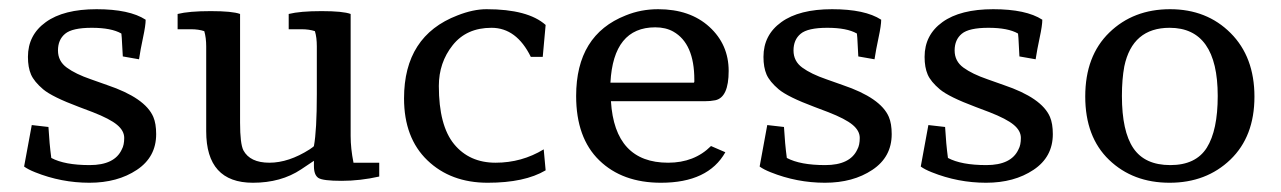

<svg xmlns="http://www.w3.org/2000/svg" viewBox="-20 -383 2742 411"><path d="M291.8 -340.8Q291.8 -328.6 286.2 -302.6Q280.6 -276.5 277.6 -256.1L242.9 -262.2Q241.8 -277.6 241.3 -290.3Q240.8 -303.1 239.8 -311.2Q218.4 -323.5 176.5 -323.5Q134.7 -323.5 119.4 -310.7Q104.1 -298 104.1 -275Q104.1 -252 123 -238.3Q141.8 -224.5 174.5 -213.3L209.2 -201Q290.8 -173.5 308.2 -132.7Q314.3 -118.4 314.3 -95.9Q314.3 -46.9 273 -19.4Q231.6 8.2 171.4 8.2Q111.2 8.2 55.1 -14.3Q39.8 -20.4 31.6 -26.5L48 -115.3L83.7 -111.2Q85.7 -75.5 89.8 -44.9Q118.4 -29.6 171.9 -29.6Q225.5 -29.6 240.8 -63.3Q245.9 -72.4 245.9 -87.8Q245.9 -103.1 230.6 -115.8Q215.3 -128.6 178.6 -142.9L149 -154.1Q91.8 -175.5 72.4 -191.8Q53.1 -208.2 46.4 -223.5Q39.8 -238.8 39.8 -261.2Q39.8 -308.2 78.1 -335.7Q116.3 -363.3 186.7 -363.3Q257.1 -363.3 291.8 -340.8Z M598 -353.1Q622.4 -359.2 668.4 -359.2Q714.3 -359.2 730.6 -353.1V-91.8Q730.6 -65.3 736.7 -34.7H791.8V-5.1Q751 4.1 711.2 4.1Q671.4 4.1 661.7 -2Q652 -8.2 652 -27.6V-38.8L624.5 -20.4Q581.6 8.2 521.4 8.2Q421.4 8.2 421.4 -102V-283.7Q421.4 -302 417.3 -316.3Q405.1 -320.4 388.8 -320.4H360.2V-353.1Q384.7 -359.2 431.1 -359.2Q477.6 -359.2 493.9 -353.1V-120.4Q493.9 -75.5 501 -61.2Q515.3 -34.7 556.6 -34.7Q598 -34.7 642.9 -63.3Q652 -69.4 652 -70.4Q658.2 -104.1 658.2 -181.6V-283.7Q658.2 -303.1 654.1 -316.3Q641.8 -320.4 625.5 -320.4H598Z M1116.3 -261.2Q1085.7 -323.5 1032.1 -323.5Q978.6 -323.5 949 -286.2Q919.4 -249 919.4 -199Q919.4 -114.3 952 -74.5Q984.7 -34.7 1040.8 -34.7Q1096.9 -34.7 1143.9 -63.3L1148 -18.4Q1103.1 8.2 1024 8.2Q944.9 8.2 894.9 -39.8Q844.9 -87.8 844.9 -172.4Q844.9 -306.1 959.2 -350Q992.9 -363.3 1021.4 -363.3Q1110.2 -363.3 1148 -329.6L1141.8 -261.2Z M1465.3 -206.1Q1466.3 -207.1 1466.3 -208.2V-212.2Q1466.3 -289.8 1421.4 -315.3Q1405.1 -324.5 1382.7 -324.5Q1292.9 -324.5 1286.7 -206.1ZM1287.8 -166.3Q1295.9 -34.7 1410.2 -34.7Q1466.3 -34.7 1502 -70.4L1532.7 -57.1Q1495.9 8.2 1394.9 8.2Q1312.2 8.2 1262.8 -39.8Q1213.3 -87.8 1213.3 -177.6Q1213.3 -308.2 1319.4 -350Q1352 -363.3 1388.8 -363.3Q1457.1 -363.3 1498.5 -325.5Q1539.8 -287.8 1539.8 -231.1Q1539.8 -174.5 1511.2 -168.4Q1501 -166.3 1487.8 -166.3Z M1866.3 -340.8Q1866.3 -328.6 1860.7 -302.6Q1855.1 -276.5 1852 -256.1L1817.3 -262.2Q1816.3 -277.6 1815.8 -290.3Q1815.3 -303.1 1814.3 -311.2Q1792.9 -323.5 1751 -323.5Q1709.2 -323.5 1693.9 -310.7Q1678.6 -298 1678.6 -275Q1678.6 -252 1697.4 -238.3Q1716.3 -224.5 1749 -213.3L1783.7 -201Q1865.3 -173.5 1882.7 -132.7Q1888.8 -118.4 1888.8 -95.9Q1888.8 -46.9 1847.4 -19.4Q1806.1 8.2 1745.9 8.2Q1685.7 8.2 1629.6 -14.3Q1614.3 -20.4 1606.1 -26.5L1622.4 -115.3L1658.2 -111.2Q1660.2 -75.5 1664.3 -44.9Q1692.9 -29.6 1746.4 -29.6Q1800 -29.6 1815.3 -63.3Q1820.4 -72.4 1820.4 -87.8Q1820.4 -103.1 1805.1 -115.8Q1789.8 -128.6 1753.1 -142.9L1723.5 -154.1Q1666.3 -175.5 1646.9 -191.8Q1627.6 -208.2 1620.9 -223.5Q1614.3 -238.8 1614.3 -261.2Q1614.3 -308.2 1652.6 -335.7Q1690.8 -363.3 1761.2 -363.3Q1831.6 -363.3 1866.3 -340.8Z M2211.2 -340.8Q2211.2 -328.6 2205.6 -302.6Q2200 -276.5 2196.9 -256.1L2162.2 -262.2Q2161.2 -277.6 2160.7 -290.3Q2160.2 -303.1 2159.2 -311.2Q2137.8 -323.5 2095.9 -323.5Q2054.1 -323.5 2038.8 -310.7Q2023.5 -298 2023.5 -275Q2023.5 -252 2042.3 -238.3Q2061.2 -224.5 2093.9 -213.3L2128.6 -201Q2210.2 -173.5 2227.6 -132.7Q2233.7 -118.4 2233.7 -95.9Q2233.7 -46.9 2192.3 -19.4Q2151 8.2 2090.8 8.2Q2030.6 8.2 1974.5 -14.3Q1959.2 -20.4 1951 -26.5L1967.3 -115.3L2003.1 -111.2Q2005.1 -75.5 2009.2 -44.9Q2037.8 -29.6 2091.3 -29.6Q2144.9 -29.6 2160.2 -63.3Q2165.3 -72.4 2165.3 -87.8Q2165.3 -103.1 2150 -115.8Q2134.7 -128.6 2098 -142.9L2068.4 -154.1Q2011.2 -175.5 1991.8 -191.8Q1972.4 -208.2 1965.8 -223.5Q1959.2 -238.8 1959.2 -261.2Q1959.2 -308.2 1997.4 -335.7Q2035.7 -363.3 2106.1 -363.3Q2176.5 -363.3 2211.2 -340.8Z M2665.3 -176Q2665.3 -90.8 2613.8 -41.3Q2562.2 8.2 2483.7 8.2Q2405.1 8.2 2354.1 -40.8Q2303.1 -89.8 2303.1 -176.5Q2303.1 -263.3 2354.6 -313.3Q2406.1 -363.3 2484.7 -363.3Q2563.3 -363.3 2614.3 -312.2Q2665.3 -261.2 2665.3 -176ZM2586.7 -177.6Q2586.7 -323.5 2483.7 -323.5Q2404.1 -323.5 2386.7 -240.8Q2381.6 -213.3 2381.6 -177.6Q2381.6 -102 2406.1 -65.8Q2430.6 -29.6 2485.2 -29.6Q2539.8 -29.6 2563.3 -66.8Q2586.7 -104.1 2586.7 -177.6Z"/></svg>

Font: Suravaram
Style: Regular
Weight: 400
Designer: Purushoth Kumar Guthula
Foundry: SiliconAndhra, USA.
Version: Version 1.0.4; ttfautohint (v1.2.42-39fb)